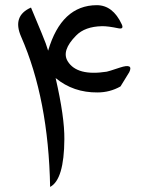

<svg xmlns="http://www.w3.org/2000/svg" viewBox="-20 -739 575 750"><path d="M231.4 -195.3ZM175.8 -8.8Q169.4 -352.5 62.5 -595.7Q26.9 -676.8 101.1 -709.5Q154.8 -581.5 158.7 -569.3L168 -541Q220.2 -718.3 357.9 -718.8Q420.9 -718.8 455.6 -644Q464.8 -624 442.9 -628.4Q400.9 -637.2 378.4 -636.7Q311.5 -635.3 277.3 -600.1Q218.8 -541 244.6 -499.5Q280.8 -440.9 397 -459Q401.9 -459.5 448.7 -475.1Q502.4 -492.7 484.9 -457L450.7 -401.4Q409.2 -377.9 360.8 -377.9Q266.6 -377 197.3 -434.1Q232.4 -281.2 231.4 -195.3Q230.5 -37.6 175.8 -8.8Z"/></svg>

Font: Gandom FD
Style: FD
Weight: 400
Foundry: DejaVu fonts team - Redesigned by Saber Rastikerdar - Based on Samim Font
Version: Version 0.6